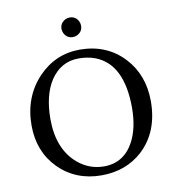

<svg xmlns="http://www.w3.org/2000/svg" viewBox="-91 -914 922 1005"><g transform="rotate(-10 370.5 -411.5)"><path d="M293.9 -780.8Q293.9 -812.5 323.2 -827.6Q334.5 -833 346.2 -833Q377.9 -833 392.6 -803.7Q397.9 -792.5 397.9 -780.8Q397.9 -749 368.7 -734.4Q357.4 -729 346.2 -729Q314.5 -729 299.3 -758.3Q294.4 -769.5 293.9 -780.8ZM355 -613.8Q261.2 -613.8 205.6 -531.2Q155.3 -454.6 154.8 -327.1Q154.8 -165.5 252 -84Q312.5 -34.2 389.2 -34.2Q495.6 -34.2 548.3 -133.8Q585.4 -204.6 585.9 -310.1Q585.9 -544.9 441.4 -599.6Q402.3 -613.8 355 -613.8ZM689 -329.1Q689 -165 585.9 -69.8Q498.5 9.3 369.1 9.8Q231.4 9.8 140.6 -81.5Q52.2 -171.9 51.8 -310.1Q51.8 -460.9 147 -562Q238.3 -657.7 368.2 -658.2Q511.2 -658.2 602.5 -561Q688.5 -468.3 689 -329.1Z"/></g></svg>

Font: Linux Biolinum O
Style: Regular
Weight: 400
Designer: Philipp H. Poll
Foundry: Philipp H. Poll
Version: Version 1.0.4